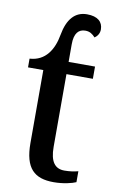

<svg xmlns="http://www.w3.org/2000/svg" viewBox="-88 -809 519 866"><g transform="rotate(10 172.0 -376.0)"><path d="M221 10C266 10 305 0 323 -8V-58C303 -53 284 -50 260 -50C217 -50 194 -79 194 -147V-480H315V-536H194V-617C194 -668 214 -688 244 -688C265 -688 277 -679 290 -665C302 -673 312 -687 312 -705C312 -740 288 -762 239 -762C184 -762 150 -723 137 -650C125 -581 90 -524 18 -520V-480H88V-146C88 -30 133 10 221 10Z"/></g></svg>

Font: Noto Serif SemiCondensed Medium
Style: Regular
Weight: 500
Width: 4
Designer: Monotype Design Team
Foundry: Monotype Imaging Inc.
Version: Version 2.014